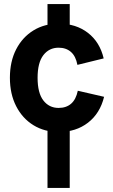

<svg xmlns="http://www.w3.org/2000/svg" viewBox="-20 -820 560 950"><path d="M271 -167Q200 -167 145.5 -200.5Q91 -234 60 -294.5Q29 -355 29 -435Q29 -516 60 -576Q91 -636 145.5 -669.5Q200 -703 271 -703Q356 -703 415 -657.5Q474 -612 493 -531L363 -499Q355 -542 331 -563Q307 -584 270 -584Q223 -584 194.5 -547Q166 -510 166 -435Q166 -360 194.5 -323Q223 -286 270 -286Q308 -286 332 -307Q356 -328 365 -371L495 -341Q475 -259 415.5 -213Q356 -167 271 -167ZM215 110V-243H325V110ZM215 -620V-800H325V-620Z"/></svg>

Font: Radio Canada Big SemiBold
Style: Regular
Weight: 600
Designer: Étienne Aubert Bonn
Foundry: Coppers and Brasses
Version: Version 1.001